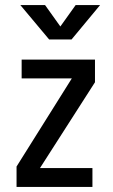

<svg xmlns="http://www.w3.org/2000/svg" viewBox="-20 -734 443 754"><path d="M137 -74H343V0H45V-80L262 -426H65V-500H353V-411ZM157 -714 217 -630 277 -714H373L261 -579H173L60 -714Z"/></svg>

Font: Share
Style: Regular
Weight: 400
Designer: Ralph du Carrois
Version: Version 1.001